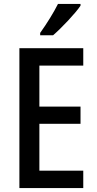

<svg xmlns="http://www.w3.org/2000/svg" viewBox="-20 -1026 495 980"><path d="M391 -997V-1006H276C254 -962 220 -907 185 -858V-846H251C295 -884 365 -958 391 -997ZM405 -66V-155H181V-394H391V-482H181V-691H405V-780H79V-66Z"/></svg>

Font: Noto Sans Malayalam UI Condensed Medium
Style: Regular
Weight: 500
Width: 3
Designer: Jelle Bosma - Monotype Design Team
Foundry: Monotype Imaging Inc.
Version: Version 2.104